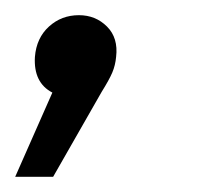

<svg xmlns="http://www.w3.org/2000/svg" viewBox="-48 -123 264 253"><path d="M105 -48Q104 -37 100 -27.5Q96 -18 86 -2L22 110H-28L21 -1Q-4 -14 -2 -48Q0 -73 16.5 -88Q33 -103 56 -103Q78 -103 93 -88Q108 -73 105 -48Z"/></svg>

Font: TypoPRO Montserrat Alternates
Style: Italic
Weight: 400
Italic angle: -11.3°
Designer: Julieta Ulanovsky
Foundry: Julieta Ulanovsky
Version: Version 6.001